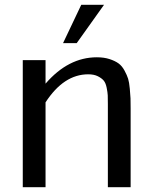

<svg xmlns="http://www.w3.org/2000/svg" viewBox="-20 -781 640 801"><path d="M414 -761 300 -601H243L319 -761ZM430 -347Q430 -371 429.5 -383Q429 -395 425 -415Q421 -435 412.5 -445Q404 -455 388 -463Q372 -471 348 -471Q246 -471 170 -354V0H75V-530H170V-432Q265 -542 384 -542Q414 -542 437 -534.5Q460 -527 474.5 -516.5Q489 -506 499.5 -486.5Q510 -467 514.5 -452.5Q519 -438 521.5 -411Q524 -384 524.5 -370.5Q525 -357 525 -329V0H430Z"/></svg>

Font: Edlo
Style: Regular
Weight: 400
Monospace: yes
Version: Version 0.01